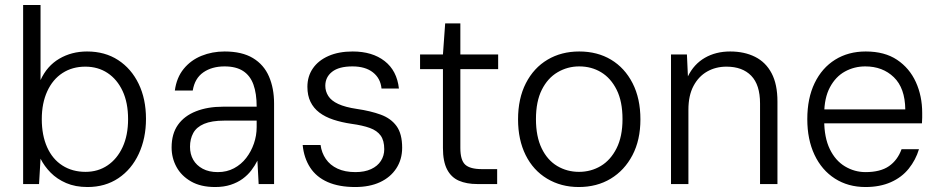

<svg xmlns="http://www.w3.org/2000/svg" viewBox="-20 -740 3775 772"><path d="M332 12Q283 12 246 -4Q209 -20 183.5 -46Q158 -72 143 -102L137 0H73V-720H143V-418Q169 -475 218.5 -504Q268 -533 330 -533Q402 -533 455 -498.5Q508 -464 537.5 -403Q567 -342 567 -262Q567 -184 538 -121.5Q509 -59 456 -23.5Q403 12 332 12ZM324 -49Q374 -49 412.5 -75Q451 -101 473 -148.5Q495 -196 495 -261Q495 -327 473 -374Q451 -421 412.5 -446.5Q374 -472 323 -472Q271 -472 231.5 -446.5Q192 -421 170 -373Q148 -325 148 -261Q148 -196 169.5 -148Q191 -100 231 -74.5Q271 -49 324 -49Z M845 12Q787 12 748 -10.5Q709 -33 689.5 -69Q670 -105 670 -147Q670 -202 695.5 -238Q721 -274 768 -292.5Q815 -311 876 -311H1012Q1012 -364 999 -400Q986 -436 957.5 -454.5Q929 -473 883 -473Q832 -473 797.5 -449Q763 -425 755 -376H683Q690 -428 718.5 -463Q747 -498 790 -515.5Q833 -533 883 -533Q953 -533 997 -506.5Q1041 -480 1061.5 -432.5Q1082 -385 1082 -324V0H1020L1015 -94Q1005 -74 990.5 -55Q976 -36 955.5 -21Q935 -6 907.5 3Q880 12 845 12ZM856 -48Q892 -48 921 -63.5Q950 -79 970 -105Q990 -131 1001 -163Q1012 -195 1012 -229V-255H882Q831 -255 800.5 -242Q770 -229 757 -205Q744 -181 744 -150Q744 -120 757 -97.5Q770 -75 795 -61.5Q820 -48 856 -48Z M1408 12Q1343 12 1297.5 -8Q1252 -28 1227 -66.5Q1202 -105 1197 -157H1269Q1273 -126 1290 -101Q1307 -76 1337 -62Q1367 -48 1409 -48Q1446 -48 1472 -60Q1498 -72 1511.5 -93Q1525 -114 1525 -140Q1525 -175 1510.5 -195Q1496 -215 1467 -225.5Q1438 -236 1394 -242Q1353 -248 1320 -259Q1287 -270 1264 -287.5Q1241 -305 1228.5 -330.5Q1216 -356 1216 -391Q1216 -433 1238 -465Q1260 -497 1301 -515Q1342 -533 1398 -533Q1477 -533 1526.5 -494.5Q1576 -456 1584 -384H1514Q1510 -425 1479.5 -449Q1449 -473 1397 -473Q1343 -473 1315.5 -451.5Q1288 -430 1288 -395Q1288 -373 1300 -354Q1312 -335 1340 -322Q1368 -309 1415 -302Q1470 -294 1511 -279Q1552 -264 1574.5 -233Q1597 -202 1597 -146Q1597 -99 1573.5 -63Q1550 -27 1508 -7.5Q1466 12 1408 12Z M1899 0Q1856 0 1825 -13.5Q1794 -27 1777.5 -59Q1761 -91 1761 -145V-462H1669V-521H1761L1770 -646H1831V-521H1983V-462H1831V-145Q1831 -96 1850.5 -78Q1870 -60 1918 -60H1979V0Z M2307 12Q2236 12 2180 -21.5Q2124 -55 2093.5 -116.5Q2063 -178 2063 -260Q2063 -344 2094.5 -405.5Q2126 -467 2181.5 -500Q2237 -533 2309 -533Q2382 -533 2437 -500Q2492 -467 2523.5 -405.5Q2555 -344 2555 -260Q2555 -177 2523 -116Q2491 -55 2435.5 -21.5Q2380 12 2307 12ZM2308 -49Q2356 -49 2395.5 -72.5Q2435 -96 2459 -143.5Q2483 -191 2483 -261Q2483 -332 2459.5 -379Q2436 -426 2397 -449.5Q2358 -473 2309 -473Q2262 -473 2222 -449.5Q2182 -426 2158.5 -379Q2135 -332 2135 -261Q2135 -191 2158 -143.5Q2181 -96 2220.5 -72.5Q2260 -49 2308 -49Z M2678 0V-521H2742L2746 -433Q2770 -482 2814 -507.5Q2858 -533 2916 -533Q2973 -533 3016 -511.5Q3059 -490 3082.5 -445.5Q3106 -401 3106 -332V0H3036V-324Q3036 -399 3000.5 -435.5Q2965 -472 2901 -472Q2858 -472 2823.5 -452.5Q2789 -433 2768.5 -394.5Q2748 -356 2748 -299V0Z M3460 12Q3390 12 3337 -22Q3284 -56 3255 -117.5Q3226 -179 3226 -261Q3226 -345 3255.5 -406Q3285 -467 3338 -500Q3391 -533 3461 -533Q3537 -533 3587 -499.5Q3637 -466 3662.5 -410Q3688 -354 3688 -286Q3688 -277 3688 -267Q3688 -257 3687 -244H3277V-300H3620Q3619 -386 3574 -429.5Q3529 -473 3459 -473Q3415 -473 3377.5 -452.5Q3340 -432 3317 -389Q3294 -346 3294 -281V-256Q3294 -187 3316.5 -140.5Q3339 -94 3377.5 -71Q3416 -48 3460 -48Q3520 -48 3554.5 -72Q3589 -96 3605 -140H3675Q3662 -97 3634 -62Q3606 -27 3562 -7.5Q3518 12 3460 12Z"/></svg>

Font: DM Sans 10pt Light
Style: Regular
Weight: 300
Version: Version 4.004;gftools[0.9.30]